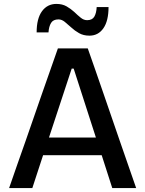

<svg xmlns="http://www.w3.org/2000/svg" viewBox="-20 -960 740 980"><path d="M26.5 0Q46.5 -57.5 68.5 -121Q90.5 -184.5 111 -241.5L196 -486.5Q219.5 -552.5 238 -606Q256.5 -659 275.5 -713H428Q447.5 -657.5 466 -604.5Q484 -551.5 507 -486L591.5 -240.5Q612 -181.5 633.5 -119.5Q655 -57 675 0H553Q540 -41 526 -84Q512 -126.5 499 -168H200Q186.5 -126 172.2 -83.2Q158 -40.5 145 0ZM346 -610 230 -258H469.5L356 -610ZM436.5 -778Q406 -778 383.5 -790.8Q361 -803.5 343.5 -820Q326 -836 310.5 -848.5Q295 -861 278.5 -861Q251.5 -861 240.5 -842.8Q229.5 -824.5 227.5 -794.5H167Q167 -865 194.2 -902.5Q221.5 -940 268 -940Q298 -940 319.8 -927.5Q341.5 -915 359 -899Q376 -882.5 391.8 -869.8Q407.5 -857 424.5 -857Q451 -857 461.5 -875.2Q472 -893.5 473.5 -924H534Q534 -853.5 507.8 -815.8Q481.5 -778 436.5 -778Z"/></svg>

Font: Heraclito Medium
Style: Regular
Weight: 500
Designer: Kostas Bartsokas (font) & Cristiano Sobral (main changes)
Foundry: Kostas Bartsokas (font) & Cristiano Sobral (main changes)
Version: Version 1.00;July 8, 2020;FontCreator 13.0.0.2655 64-bit